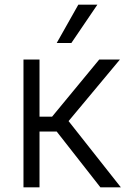

<svg xmlns="http://www.w3.org/2000/svg" viewBox="-20 -804 556 826"><path d="M150 -548V-302H204L407 -548H496L275 -283L500 2H412L224 -238H150V2H81V-548ZM399 -784 287 -619H224L317 -784Z"/></svg>

Font: Sinter Normal
Style: Regular
Weight: 350
Foundry: Adobe & rsms
Version: Version 1.000